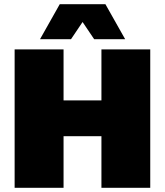

<svg xmlns="http://www.w3.org/2000/svg" viewBox="-20 -896 787 916"><path d="M577.1 -709H429.2L374 -791L318.8 -709H170.9L265.1 -876H482.9ZM283.2 -660.2V-417H463.9V-660.2H696.8V0H463.9V-246.1H283.2V0H49.8V-660.2Z"/></svg>

Font: Work Sans Black
Style: Regular
Weight: 900
Designer: Wei Huang
Foundry: Wei Huang
Version: Version 2.012